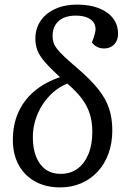

<svg xmlns="http://www.w3.org/2000/svg" viewBox="-20 -802 563 836"><path d="M242 14Q180 14 133.5 -11.5Q87 -37 61.5 -83.5Q36 -130 36 -192Q36 -259 59.5 -312Q83 -365 128.5 -404Q174 -443 241 -466Q199 -505 175.5 -532Q152 -559 143 -582.5Q134 -606 134 -633Q134 -678 157 -711.5Q180 -745 221 -763.5Q262 -782 316 -782Q370 -782 410 -766.5Q450 -751 472 -722.5Q494 -694 494 -655Q494 -636 486.5 -621.5Q479 -607 465 -599Q451 -591 433 -591Q417 -591 403.5 -597.5Q390 -604 380 -617Q388 -637 392 -651.5Q396 -666 396 -675Q396 -694 385.5 -707Q375 -720 356 -727Q337 -734 309 -734Q278 -734 255.5 -723.5Q233 -713 221 -693.5Q209 -674 209 -646Q209 -630 213 -617Q217 -604 228.5 -589Q240 -574 261.5 -554Q283 -534 318 -504Q375 -455 408 -413.5Q441 -372 455 -329.5Q469 -287 469 -234Q469 -179 452.5 -133.5Q436 -88 405.5 -55Q375 -22 333.5 -4Q292 14 242 14ZM244 -45Q287 -45 317.5 -67.5Q348 -90 365 -131Q382 -172 382 -229Q382 -271 371 -306Q360 -341 336 -373Q312 -405 273 -438Q240 -425 212.5 -401Q185 -377 165 -346Q145 -315 134 -279Q123 -243 123 -204Q123 -155 137.5 -119Q152 -83 179 -64Q206 -45 244 -45Z"/></svg>

Font: Literata
Style: Italic
Weight: 400
Italic angle: -2°
Designer: Latin by Veronika Burian and Jose Scaglione. Greek by Irene Vlachou. Cyrillic by Vera Evstafieva
Foundry: TypeTogether
Version: Version 3.103;gftools[0.9.29]